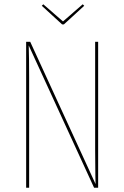

<svg xmlns="http://www.w3.org/2000/svg" viewBox="-20 -876 580 896"><path d="M438 0H419L114 -664Q116 -604 116 -516V0H102V-681H121L426 -17L425 -58L424 -177V-681H438ZM373 -849 278 -762H270L175 -849L182 -856L274 -776L366 -856Z"/></svg>

Font: Fira Sans Compressed Hair
Style: Regular
Weight: 100
Width: 1
Designer: bBox Type GmbH & Carrois Corporate GbR & Edenspiekermann AG
Foundry: bBox Type GmbH & Carrois Corporate GbR & Edenspiekermann AG
Version: Version 4.301